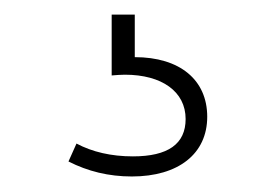

<svg xmlns="http://www.w3.org/2000/svg" viewBox="-20 -20 367 256"><path d="M256.3 135.7C256.3 86.4 219.7 56.2 159.7 56.2V-0.5H128.9V80.6C134.8 80.1 141.1 79.6 146.5 79.6C195.8 79.6 227.5 102.1 227.5 138.7C227.5 171.9 204.1 188.5 157.2 188.5C128.4 188.5 103 182.6 82 171.4L71.3 195.3C97.2 208.5 125 215.3 155.8 215.3C217.8 215.3 256.3 185.1 256.3 135.7Z"/></svg>

Font: Estedad ExtraLight
Style: Regular
Weight: 200
Designer: Amin Abedi
Version: Version 7.3